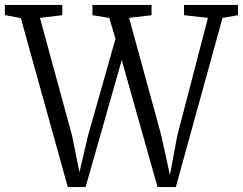

<svg xmlns="http://www.w3.org/2000/svg" viewBox="-40 -763 990 783"><path d="M-20 -701.5V-743H214V-701L123 -690L254 -209.5L284 -60.5L319 -210L431 -605L405.5 -690L337 -701V-743H578V-701L486.5 -690L618 -209.5L653 -49L683 -210L808 -690L710.5 -701V-743H930.5V-701L867.5 -690L677 0H602.5L456.5 -518L309 0H236.5L45 -689Z"/></svg>

Font: Merriweather 24pt SemiCondensed Light
Style: Regular
Weight: 300
Width: 4
Designer: Eben Sorkin
Foundry: Eben Sorkin
Version: Version 2.100